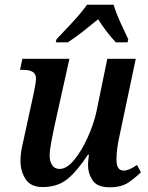

<svg xmlns="http://www.w3.org/2000/svg" viewBox="-20 -786 628 816"><path d="M446 10Q497 10 527.5 -11.5Q558 -33 579 -54L562 -85Q529 -61 505 -61Q475 -61 475 -108Q475 -153 489 -214L557 -536H436L390 -312Q378 -258 352.5 -201.5Q327 -145 295.5 -106.5Q264 -68 233 -68Q212 -68 201.5 -84.5Q191 -101 191 -124Q191 -146 198 -183Q205 -220 211 -248L275 -536H75L65 -489H80Q133 -489 133 -453Q133 -440 129 -419Q125 -398 121 -379L87 -223Q81 -197 74 -163.5Q67 -130 67 -102Q67 -59 88.5 -25Q110 9 162 9Q225 9 267 -25.5Q309 -60 354 -129H358Q354 -98 354 -85Q354 -49 373.5 -19.5Q393 10 446 10ZM217 -606H268Q302 -628 331.5 -651.5Q361 -675 397 -704Q430 -652 472 -606H522L525 -619Q512 -646 492 -690Q472 -734 463 -766H350Q326 -732 285 -688Q244 -644 220 -619Z"/></svg>

Font: Noto Serif SemiCondensed Semi
Style: Italic
Weight: 600
Width: 4
Italic angle: -12°
Designer: Monotype Design Team
Foundry: Monotype Imaging Inc.
Version: Version 1.901